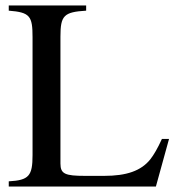

<svg xmlns="http://www.w3.org/2000/svg" viewBox="-20 -682 651 702"><path d="M598 -174H572C556 -139 543 -117 530 -100C496 -57 442 -39 361 -39H291C218 -39 201 -46 201 -84V-548C201 -625 213 -638 295 -643V-662H12V-643C90 -637 99 -623 99 -546V-115C99 -39 86 -23 12 -19V0H550Z"/></svg>

Font: STIX Math
Style: Regular
Weight: 400
Designer: MicroPress Inc., with final additions and corrections provided by Coen Hoffman, Elsevier (retired)
Version: Version 1.1.0